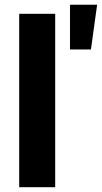

<svg xmlns="http://www.w3.org/2000/svg" viewBox="-20 -785 427 805"><path d="M60.5 -727.1H211.4V0H60.5ZM361.3 -577.6H273.4V-765.1H387.2Z"/></svg>

Font: My Font
Style: Bold
Weight: 500
Designer: Rasmus Andersson
Foundry: rsms
Version: Version 0.001